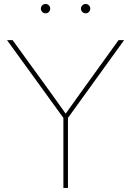

<svg xmlns="http://www.w3.org/2000/svg" viewBox="-20 -925 645 945"><path d="M292 0V-344.7L14.6 -727.5H42L218.3 -484.4Q241.2 -453.1 263.2 -421.9Q285.2 -390.6 307.6 -359.4H298.8Q321.3 -390.6 343.5 -421.9Q365.7 -453.1 388.2 -484.4L563.5 -727.5H590.8L314.5 -344.7V0ZM401.9 -859.4Q392.1 -859.4 385.3 -866.2Q378.4 -873 378.4 -882.8Q378.4 -892.1 385.3 -898.7Q392.1 -905.3 401.9 -905.3Q411.1 -905.3 417.7 -898.7Q424.3 -892.1 424.3 -882.8Q424.3 -873 417.7 -866.2Q411.1 -859.4 401.9 -859.4ZM204.6 -859.4Q194.8 -859.4 188 -866.2Q181.2 -873 181.2 -882.8Q181.2 -892.1 188 -898.7Q194.8 -905.3 204.6 -905.3Q213.9 -905.3 220.5 -898.7Q227.1 -892.1 227.1 -882.8Q227.1 -873 220.5 -866.2Q213.9 -859.4 204.6 -859.4Z"/></svg>

Font: Inter 28pt Thin
Style: Regular
Weight: 250
Designer: Rasmus Andersson
Foundry: rsms
Version: Version 4.001;git-66647c0bb